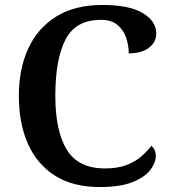

<svg xmlns="http://www.w3.org/2000/svg" viewBox="-20 -744 688 774"><path d="M382 10Q274 10 201.5 -36Q129 -82 92.5 -164.5Q56 -247 56 -358Q56 -466 94 -548.5Q132 -631 207 -677.5Q282 -724 392 -724Q502 -724 556 -691Q610 -658 610 -609Q610 -574 580.5 -551.5Q551 -529 499 -529Q499 -561 488.5 -592Q478 -623 453.5 -643.5Q429 -664 387 -664Q285 -664 244 -584.5Q203 -505 203 -358Q203 -217 249 -141Q295 -65 403 -65Q454 -65 489.5 -78.5Q525 -92 549 -113Q573 -134 590 -156Q608 -143 608 -115Q608 -88 586 -59Q564 -30 514.5 -10Q465 10 382 10Z"/></svg>

Font: Noto Serif Telugu SemiBold
Style: Regular
Weight: 600
Designer: Jelle Bosma - Monotype Design Team
Foundry: Monotype Imaging Inc.
Version: Version 2.005; ttfautohint (v1.8.4.7-5d5b)